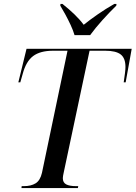

<svg xmlns="http://www.w3.org/2000/svg" viewBox="-20 -964 695 984"><path d="M90 0 91 -10H102Q139 -10 162.5 -24.5Q186 -39 195 -78L326 -704H252Q186 -704 149.5 -676.5Q113 -649 96 -584L84 -542H74L116 -714H655L624 -542H614Q618 -569 620.5 -589Q623 -609 623 -621Q623 -666 598.5 -685Q574 -704 519 -704H439L307 -82Q302 -60 302 -51Q302 -28 319.5 -19Q337 -10 370 -10H381L379 0ZM362 -784Q355 -808 342 -836Q329 -864 314.5 -890.5Q300 -917 289 -935L290 -944H300Q334 -917 361.5 -890.5Q389 -864 409 -837Q440 -862 481 -890.5Q522 -919 566 -944H577L576 -935Q541 -901 505 -861Q469 -821 442 -784Z"/></svg>

Font: Noto Serif Display SemiCondensed Medium
Style: Italic
Weight: 500
Width: 4
Italic angle: -12°
Designer: Monotype Design Team
Foundry: Monotype Imaging Inc.
Version: Version 2.009